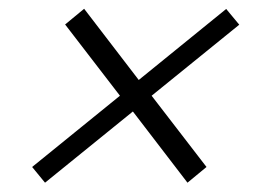

<svg xmlns="http://www.w3.org/2000/svg" viewBox="-20 -522 578 429"><path d="M80.6 -113.8 51.8 -148.9 248 -308.1 125.5 -467.3 168 -502.4 290 -343.3 485.4 -502 514.6 -466.8 318.8 -308.1 441.4 -148.9 398.9 -113.8 276.9 -272.9Z"/></svg>

Font: HK Grotesk Legacy
Style: Italic
Weight: 400
Italic angle: -13°
Designer: Alfredo Marco Pradil
Foundry: Hanken Design Co.
Version: Version 2.022;PS 002.022;hotconv 1.0.88;makeotf.lib2.5.64775